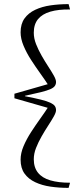

<svg xmlns="http://www.w3.org/2000/svg" viewBox="-20 -770 384 932"><path d="M252 -235Q252 -224 241 -204.5Q230 -185 214 -160.5Q198 -136 182 -108Q166 -80 155 -52Q144 -24 144 3Q144 43 164.5 68.5Q185 94 224.5 105.5Q264 117 320 117L313 142Q267 142 225.5 136Q184 130 151 114.5Q118 99 99 72.5Q80 46 80 5Q80 -27 94.5 -61Q109 -95 131 -129Q153 -163 176 -195Q199 -227 217 -255L221 -244L50 -293V-315L221 -364L217 -353Q199 -381 176 -413Q153 -445 131 -479Q109 -513 94.5 -547.5Q80 -582 80 -613Q80 -654 99 -680.5Q118 -707 151 -722.5Q184 -738 225.5 -744Q267 -750 313 -750L320 -724Q264 -725 224.5 -713.5Q185 -702 164.5 -677Q144 -652 144 -611Q144 -584 155 -556Q166 -528 182 -500Q198 -472 214 -447.5Q230 -423 241 -403.5Q252 -384 252 -372Q252 -361 246 -352.5Q240 -344 224 -337Q208 -330 178 -322.5Q148 -315 101 -305V-303Q148 -294 178 -286.5Q208 -279 224 -271.5Q240 -264 246 -255.5Q252 -247 252 -235Z"/></svg>

Font: Roboto Serif 120pt Expanded Light
Style: Regular
Weight: 300
Width: 7
Designer: Greg Gazdowicz
Foundry: Commercial Type
Version: Version 1.008